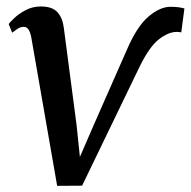

<svg xmlns="http://www.w3.org/2000/svg" viewBox="-20 -580 604 608"><path d="M382.5 -424Q414 -497 450.5 -527.8Q487 -558.5 520 -558.5Q537 -558.5 549 -556.5Q561 -554.5 564 -553L554 -477.5Q547 -479 540 -479Q513 -479 482.5 -455Q452 -431 420 -364.5L240 8L161 8.5L79 -462Q72.5 -495 56 -495Q45 -495 35.5 -488.8Q26 -482.5 18.5 -476.5L7.5 -504Q11 -509 25 -522.5Q39 -536 61 -547.8Q83 -559.5 109 -559.5Q145 -559.5 161.5 -541.8Q178 -524 182 -492.5L222.5 -184L233 -83L276.5 -183.5Z"/></svg>

Font: Merriweather Text Regular
Style: Italic
Weight: 400
Italic angle: -7.8°
Designer: Eben Sorkin
Foundry: Eben Sorkin
Version: Version 2.100; ttfautohint (v1.7.19-72a1) -l 8 -r 50 -G 200 